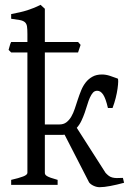

<svg xmlns="http://www.w3.org/2000/svg" viewBox="-20 -777 546 807"><path d="M229.5 -253.9Q247.1 -253.9 259 -262.9Q271 -272 279.5 -286.6Q288.1 -301.3 294.4 -320.3Q300.8 -339.4 307.1 -358.9Q313.5 -378.4 321.3 -397.5Q329.1 -416.5 340.8 -431.2Q352.5 -445.8 368.9 -454.8Q385.3 -463.9 408.7 -463.9Q424.8 -463.9 441.9 -458.3Q459 -452.6 474.6 -446.8Q477.1 -445.8 476.8 -434.1Q476.6 -422.4 474.1 -404.5Q471.7 -386.7 466.3 -365.2Q460.9 -343.8 453.1 -323.2H433.6Q424.3 -363.3 413.6 -379.4Q402.8 -395.5 388.7 -395.5Q377.9 -395.5 370.8 -387.7Q363.8 -379.9 357.9 -366.9Q352.1 -354 347.2 -337.4Q342.3 -320.8 336.2 -303.5Q330.1 -286.1 322.3 -269.5Q314.5 -252.9 302.7 -239.7L423.8 -50.3Q431.2 -42.5 437.5 -37.8Q443.8 -33.2 451.9 -31Q460 -28.8 470.5 -28.6Q481 -28.3 496.6 -29.3L501.5 -8.8Q471.2 -0.5 444.1 4.6Q417 9.8 398.9 9.8Q386.2 9.8 373.5 3.9Q360.8 -2 354.5 -10.3L251.5 -210.9Q247.6 -210.4 243.7 -210.2Q239.7 -210 235.8 -210H168.5V-50.8Q168.5 -46.9 170.2 -43.7Q171.9 -40.5 177.2 -37.1Q182.6 -33.7 193.4 -29.8Q204.1 -25.9 222.2 -21V0H26.9V-21Q59.1 -28.3 77.1 -35.2Q95.2 -42 95.2 -50.8V-556.6H26.9L16.1 -567.4Q18.6 -575.2 20.8 -584Q22.9 -592.8 26.9 -600.6H95.2V-633.8Q95.2 -654.3 93.5 -665.8Q91.8 -677.2 84.7 -683.6Q77.6 -689.9 64 -692.6Q50.3 -695.3 26.9 -698.2V-717.8Q47.4 -721.7 64.2 -725.6Q81.1 -729.5 95.5 -734.1Q109.9 -738.8 123 -744.1Q136.2 -749.5 150.4 -756.8L168.5 -740.2V-600.6H308.1L318.8 -588.4L308.1 -556.6H168.5V-253.9Z"/></svg>

Font: Noto Serif Devanagari
Style: Regular
Weight: 400
Designer: Monotype Design Team
Foundry: Monotype Imaging Inc.
Version: Version 1.01